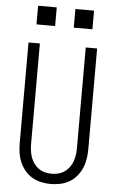

<svg xmlns="http://www.w3.org/2000/svg" viewBox="-62 -977 624 1026"><g transform="rotate(5 250.0 -463.5)"><path d="M250 8Q224 8 198.5 2.5Q173 -3 150.5 -16Q128 -29 111 -49.5Q94 -70 84 -93.5Q74 -117 70 -143Q66 -169 66 -195V-735H127V-195Q127 -177 129.5 -159Q132 -141 138 -124Q144 -107 155 -92Q166 -77 181 -66.5Q196 -56 214 -51.5Q232 -47 250 -47Q268 -47 286 -51.5Q304 -56 319 -66.5Q334 -77 345 -92Q356 -107 362 -124Q368 -141 370.5 -159Q373 -177 373 -195V-735H434V-195Q434 -169 430 -143Q426 -117 416 -93.5Q406 -70 389 -49.5Q372 -29 349.5 -16Q327 -3 301.5 2.5Q276 8 250 8ZM400 -835H300V-935H400ZM100 -835V-935H200V-835Z"/></g></svg>

Font: Iosevka SS04 Light
Style: Regular
Weight: 300
Monospace: yes
Designer: Belleve Invis
Foundry: Belleve Invis
Version: Version 19.0.0; ttfautohint (v1.8.4)